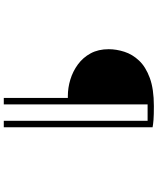

<svg xmlns="http://www.w3.org/2000/svg" viewBox="73 -868 853 1040"><g transform="rotate(90 500.0 -348.5)"><path d="M501 -289Q456 -289 411.5 -302.5Q367 -316 329.5 -343.5Q292 -371 269.5 -412.5Q247 -454 247 -510Q247 -552 261 -595.5Q275 -639 309 -675Q343 -711 403 -733Q463 -755 555 -755Q604 -755 629.5 -753Q655 -751 670 -748V58H635V-721H546V58H511V-289Z"/></g></svg>

Font: Source Han Sans SC ExtraLight
Style: Regular
Weight: 250
Designer: Ryoko NISHIZUKA 西塚涼子 (kana, bopomofo & ideographs); Paul D. Hunt (Latin, Greek & Cyrillic); Sandoll Communications 산돌커뮤니
Foundry: Adobe
Version: Version 2.004;hotconv 1.0.118;makeotfexe 2.5.65603